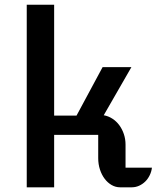

<svg xmlns="http://www.w3.org/2000/svg" viewBox="-20 -797 666 817"><path d="M93.8 -776.9H210.4V-305.2H305.7L416.5 -511.2H539.1L421.4 -306.6Q440.9 -303.2 458 -292.2Q475.1 -281.2 487.5 -264.4Q500 -247.6 507.1 -226.3Q514.2 -205.1 514.2 -181.2V-83.5H626.5Q624.5 -66.4 616.9 -51Q609.4 -35.6 597.9 -24.4Q586.4 -13.2 571.8 -6.6Q557.1 0 541 0H490.7Q471.7 0 454.8 -9.8Q438 -19.5 425.3 -36.4Q412.6 -53.2 405.3 -75.7Q397.9 -98.1 397.9 -124V-223.1H210.4V0H93.8Z"/></svg>

Font: Atomic Age
Style: Regular
Weight: 400
Version: Version 1.007; ttfautohint (v1.4.1) -l 6 -r 46 -G 0 -x 0 -H 